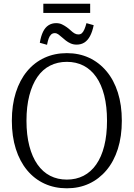

<svg xmlns="http://www.w3.org/2000/svg" viewBox="-20 -1007 722 1037"><path d="M341 10Q275 10 220.5 -15Q166 -40 126.5 -87.5Q87 -135 65.5 -202.5Q44 -270 44 -355Q44 -440 65.5 -507.5Q87 -575 126.5 -622.5Q166 -670 220.5 -695Q275 -720 341 -720Q407 -720 461 -695Q515 -670 555 -622.5Q595 -575 616.5 -507.5Q638 -440 638 -355Q638 -270 616.5 -202.5Q595 -135 555 -87.5Q515 -40 461 -15Q407 10 341 10ZM341 -37Q391 -37 431 -57.5Q471 -78 499.5 -118.5Q528 -159 543 -218.5Q558 -278 558 -355Q558 -432 543 -491.5Q528 -551 499.5 -591.5Q471 -632 431 -652.5Q391 -673 341 -673Q291 -673 250.5 -652.5Q210 -632 182 -591.5Q154 -551 138.5 -491.5Q123 -432 123 -355Q123 -278 138.5 -218.5Q154 -159 182.5 -118.5Q211 -78 251 -57.5Q291 -37 341 -37ZM394 -766Q376 -766 361.5 -772.5Q347 -779 335.5 -788Q324 -797 314 -806Q304 -815 295 -821.5Q286 -828 276 -828Q264 -828 256 -820.5Q248 -813 243 -799.5Q238 -786 234 -765L195 -776Q201 -812 212.5 -835.5Q224 -859 242 -870.5Q260 -882 283 -882Q301 -882 314.5 -875.5Q328 -869 340 -860.5Q352 -852 362 -842.5Q372 -833 382 -827Q392 -821 403 -821Q415 -821 422.5 -828Q430 -835 436 -849Q442 -863 447 -882L486 -871Q479 -836 466.5 -812.5Q454 -789 436 -777.5Q418 -766 394 -766ZM214 -987H467V-937H214Z"/></svg>

Font: Roboto Serif 28pt Condensed Light
Style: Regular
Weight: 300
Width: 3
Designer: Greg Gazdowicz
Foundry: Commercial Type
Version: Version 1.008